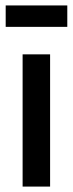

<svg xmlns="http://www.w3.org/2000/svg" viewBox="-20 -689 269 709"><path d="M1 -668.9V-589.8H228.5V-668.9ZM165 0V-488.3H63.5V0Z"/></svg>

Font: Yaldevi Colombo SemiBold
Style: Regular
Weight: 600
Designer: Sol Matas, Denzil Rajitha, Kosala Senevirathne and Pathum Egodawatta
Foundry: Mooniak
Version: Version 1.020 ; ttfautohint (v1.6)